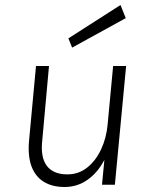

<svg xmlns="http://www.w3.org/2000/svg" viewBox="-20 -739 575 768"><path d="M238.5 9Q189 9 155.2 -11.8Q121.5 -32.5 106.2 -73.2Q91 -114 96 -174L124 -475H176L149 -177Q141.5 -110 167.2 -75.8Q193 -41.5 249.5 -41.5Q294.5 -41.5 328.8 -68.8Q363 -96 384.2 -141.2Q405.5 -186.5 410.5 -241L432.5 -475H484.5L439.5 0H388L397.5 -99.5Q371 -48.5 330 -19.8Q289 9 238.5 9ZM268.5 -548.5 253.5 -585.5 462 -719 483 -666.5Z"/></svg>

Font: Karla Light
Style: Italic
Weight: 300
Italic angle: -8°
Designer: Jonathan Pinhorn
Version: Version 2.004;gftools[0.9.33]